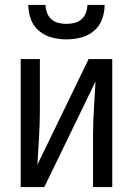

<svg xmlns="http://www.w3.org/2000/svg" viewBox="-20 -760 540 780"><path d="M64 0V-520H142V-312Q142 -257 138.5 -202Q135 -147 132 -91L340 -520H436V0H358V-208Q358 -263 361.5 -318Q365 -373 368 -429L160 0ZM250 -600Q220 -600 191 -607.5Q162 -615 139 -634Q116 -653 105.5 -681.5Q95 -710 95 -740H165Q165 -724 171 -708Q177 -692 189 -681.5Q201 -671 217.5 -667Q234 -663 250 -663Q266 -663 282.5 -667Q299 -671 311 -681.5Q323 -692 329 -708Q335 -724 335 -740H405Q405 -710 394.5 -681.5Q384 -653 361 -634Q338 -615 309 -607.5Q280 -600 250 -600Z"/></svg>

Font: Iosevka Custom
Style: Regular
Weight: 400
Monospace: yes
Designer: Belleve Invis
Foundry: Belleve Invis
Version: Version 32.5.0; ttfautohint (v1.8.4)